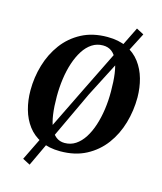

<svg xmlns="http://www.w3.org/2000/svg" viewBox="-140 -953 1010 1194"><g transform="rotate(15 365.0 -356.0)"><path d="M327 10Q254 10 201.8 -15.5Q149.5 -41 116.2 -85.2Q83 -129.5 67 -187Q51 -244.5 51 -309Q51 -393 74.5 -472.2Q98 -551.5 145 -614.8Q192 -678 263 -715.5Q334 -753 429 -753Q502 -753 554.5 -727.5Q607 -702 640.2 -657.8Q673.5 -613.5 689.2 -557Q705 -500.5 705.5 -437.5Q705.5 -352.5 682.2 -272.2Q659 -192 611.8 -128.5Q564.5 -65 493.5 -27.5Q422.5 10 327 10ZM340 -47Q379.5 -47 410.8 -67.8Q442 -88.5 465.8 -125.5Q489.5 -162.5 505.2 -211Q521 -259.5 529 -315.8Q537 -372 536.5 -432Q536.5 -496 529.8 -544.8Q523 -593.5 508.8 -627Q494.5 -660.5 471.5 -677.8Q448.5 -695 415.5 -695Q376.5 -695 345 -674.5Q313.5 -654 290 -617.2Q266.5 -580.5 250.5 -532.2Q234.5 -484 226.8 -428.5Q219 -373 219 -314.5Q219 -249.5 226 -199.8Q233 -150 247.8 -116Q262.5 -82 285.5 -64.5Q308.5 -47 340 -47ZM117.5 114.5 369.5 -400.5 591.5 -851 639 -826 408.5 -378 165.5 139.5Z"/></g></svg>

Font: Merriweather 24pt ExtraBold
Style: Italic
Weight: 800
Italic angle: -7.8°
Version: Version 2.101